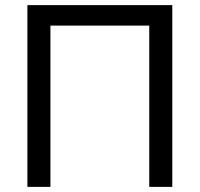

<svg xmlns="http://www.w3.org/2000/svg" viewBox="-20 -730 780 750"><path d="M87 -710H653V0H563V-630H177V0H87Z"/></svg>

Font: Boldmen Medium
Style: Regular
Weight: 400
Designer: Matt McInerney, Pablo Impallari, Rodrigo Fuenzalida
Foundry: LIVING CONCEPT
Version: Version 1.000